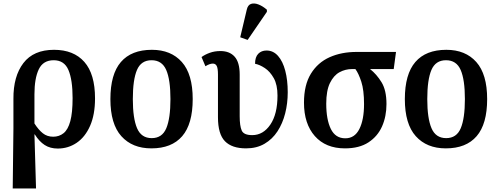

<svg xmlns="http://www.w3.org/2000/svg" viewBox="-20 -830 2825 1087"><path d="M52 237 56 -103V-270Q55 -398 112.5 -473Q170 -548 286 -548Q397 -548 457.5 -479.5Q518 -411 518 -273Q518 -181 490 -117.5Q462 -54 414 -21.5Q366 11 307 11Q264 11 233 -9Q202 -29 177 -69H175L184 237ZM281 -56Q315 -56 340 -76Q365 -96 378 -144Q391 -192 391 -275Q391 -378 367.5 -433.5Q344 -489 284 -489Q224 -489 199.5 -437.5Q175 -386 175 -296V-131Q198 -95 222.5 -75.5Q247 -56 281 -56Z M837 10Q729 10 667 -59Q605 -128 605 -269Q605 -410 664.5 -479Q724 -548 840 -548Q948 -548 1009.5 -479Q1071 -410 1071 -269Q1071 -128 1011.5 -59Q952 10 837 10ZM839 -48Q898 -48 921.5 -104Q945 -160 945 -269Q945 -379 921 -434Q897 -489 838 -489Q779 -489 755.5 -434Q732 -379 732 -269Q732 -160 756 -104Q780 -48 839 -48Z M1373 10Q1293 10 1253.5 -30.5Q1214 -71 1214 -166V-408Q1214 -443 1207 -456.5Q1200 -470 1185 -470Q1167 -470 1143 -455L1121 -507Q1140 -521 1167.5 -531Q1195 -541 1228 -541Q1280 -541 1308.5 -509Q1337 -477 1337 -408V-172Q1337 -117 1348.5 -91Q1360 -65 1408 -65Q1470 -65 1510.5 -124.5Q1551 -184 1551 -289Q1551 -350 1530 -387.5Q1509 -425 1479.5 -444.5Q1450 -464 1424 -469Q1424 -507 1442 -525.5Q1460 -544 1489 -544Q1527 -544 1554 -513.5Q1581 -483 1595 -429.5Q1609 -376 1609 -308Q1609 -245 1594.5 -188Q1580 -131 1551 -86.5Q1522 -42 1477.5 -16Q1433 10 1373 10ZM1382 -604 1340 -619 1377 -775Q1383 -802 1401.5 -808Q1420 -814 1444 -804.5Q1468 -795 1491 -775V-763Z M1933 10Q1824 10 1762.5 -59.5Q1701 -129 1701 -249Q1701 -349 1740 -412.5Q1779 -476 1846 -506Q1913 -536 1999 -536H2222L2209 -439H2075Q2112 -410 2140 -364.5Q2168 -319 2168 -241Q2168 -171 2143 -114.5Q2118 -58 2066 -24Q2014 10 1933 10ZM1935 -47Q1988 -47 2014.5 -99.5Q2041 -152 2041 -241Q2041 -320 2025.5 -367.5Q2010 -415 1992 -439H1973Q1935 -439 1902 -421Q1869 -403 1848 -360Q1827 -317 1827 -243Q1827 -153 1853 -100Q1879 -47 1935 -47Z M2504 10Q2396 10 2334 -59Q2272 -128 2272 -269Q2272 -410 2331.5 -479Q2391 -548 2507 -548Q2615 -548 2676.5 -479Q2738 -410 2738 -269Q2738 -128 2678.5 -59Q2619 10 2504 10ZM2506 -48Q2565 -48 2588.5 -104Q2612 -160 2612 -269Q2612 -379 2588 -434Q2564 -489 2505 -489Q2446 -489 2422.5 -434Q2399 -379 2399 -269Q2399 -160 2423 -104Q2447 -48 2506 -48Z"/></svg>

Font: Noto Serif SemiCondensed SemiBold
Style: Regular
Weight: 600
Width: 4
Designer: Monotype Design Team
Foundry: Monotype Imaging Inc.
Version: Version 2.013; ttfautohint (v1.8.4.7-5d5b)